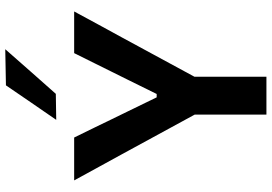

<svg xmlns="http://www.w3.org/2000/svg" viewBox="-168 -840 1008 712"><g transform="rotate(-90 336.0 -484.0)"><path d="M267 0V-266L120.5 -535Q96.5 -579 74 -619.8Q51.5 -660.5 23 -713H182Q203.5 -669 218.8 -637.8Q234 -606.5 247.5 -578.5Q261 -550.5 277.5 -517L331 -407H343.5L396 -513.5Q413.5 -549 428 -578Q442.5 -607 458 -638.5Q473.5 -670 495 -713H649.5Q625 -668 600.8 -623Q576.5 -578 553 -535.5L407.5 -267V0ZM247.5 -779.5Q280 -826 311.8 -872.8Q343.5 -919.5 375.5 -966L509.5 -968.5Q467 -920 425.5 -873Q384 -826 344 -781Z"/></g></svg>

Font: Commissioner SemiBold
Style: Regular
Weight: 600
Designer: Kostas Bartsokas
Foundry: Kostas Bartsokas
Version: Version 1.000; ttfautohint (v1.8.3)